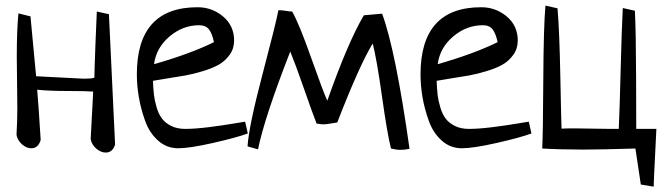

<svg xmlns="http://www.w3.org/2000/svg" viewBox="-20 -537 2426 698"><path d="M332 -495.1 376 -485.4 398.4 -11.7Q389.6 17.6 364.3 17.6Q346.7 17.6 330.1 3.4Q313.5 -10.7 309.6 -31.2Q309.6 -34.2 318.4 -196.3V-204.1Q291 -206.1 237.3 -206.1Q156.2 -206.1 115.2 -210.9Q120.1 -154.3 127.9 -28.3Q119.1 2 93.8 2Q76.2 2 60.1 -12.2Q43.9 -26.4 40 -46.9Q43 -95.7 43 -144.5Q43 -175.8 42 -238.3Q41 -300.8 41 -331.1Q41 -424.8 46.9 -488.3L90.8 -477.5Q110.4 -265.6 111.3 -259.8Q278.3 -251 283.2 -251Q323.2 -251 323.2 -255.9Q323.2 -275.4 327.1 -379.9Q331.1 -484.4 332 -495.1Z M871.1 -94.7 880.9 -51.8Q837.9 -36.1 753.4 -17.1Q668.9 2 627.9 2Q585.9 2 554.7 -25.9Q523.4 -53.7 507.8 -97.2Q492.2 -140.6 484.9 -183.1Q477.5 -225.6 477.5 -266.6Q477.5 -510.7 698.2 -510.7Q751 -510.7 791 -477.1Q831.1 -443.4 831.1 -389.6Q831.1 -360.4 814.9 -337.9Q798.8 -315.4 775.9 -302.2Q752.9 -289.1 717.3 -278.3Q681.6 -267.6 654.3 -262.7Q627 -257.8 588.9 -252Q550.8 -246.1 536.1 -243.2Q537.1 -214.8 539.6 -193.4Q542 -171.9 549.3 -147Q556.6 -122.1 568.8 -106Q581.1 -89.8 602.5 -79.1Q624 -68.4 653.3 -68.4Q688.5 -68.4 739.3 -74.7Q790 -81.1 829.6 -87.9Q869.1 -94.7 871.1 -94.7ZM540 -303.7Q672.9 -341.8 757.8 -383.8Q751 -416 739.3 -430.7Q727.5 -445.3 704.1 -445.3Q644.5 -445.3 596.2 -404.3Q547.9 -363.3 540 -303.7Z M1302.7 -481.4 1369.1 -487.3Q1418 -355.5 1468.8 3.9Q1452.1 7.8 1435.5 7.8Q1420.9 7.8 1401.4 2.9Q1387.7 -50.8 1368.7 -186.5Q1349.6 -322.3 1335 -378.9Q1287.1 -300.8 1206.1 -91.8Q1199.2 -90.8 1182.1 -87.9Q1165 -85 1156.2 -85Q1145.5 -85 1130.9 -87.9Q1115.2 -127.9 1084.5 -216.3Q1053.7 -304.7 1035.2 -349.6Q941.4 -109.4 918 5.9L879.9 -4.9Q884.8 -79.1 933.6 -264.2Q982.4 -449.2 992.2 -500Q1003.9 -500 1019 -497.6Q1034.2 -495.1 1042 -495.1Q1067.4 -451.2 1111.3 -326.7Q1155.3 -202.1 1169.9 -170.9Q1244.1 -381.8 1302.7 -481.4Z M1902.3 -94.7 1912.1 -51.8Q1869.1 -36.1 1784.7 -17.1Q1700.2 2 1659.2 2Q1617.2 2 1585.9 -25.9Q1554.7 -53.7 1539.1 -97.2Q1523.4 -140.6 1516.1 -183.1Q1508.8 -225.6 1508.8 -266.6Q1508.8 -510.7 1729.5 -510.7Q1782.2 -510.7 1822.3 -477.1Q1862.3 -443.4 1862.3 -389.6Q1862.3 -360.4 1846.2 -337.9Q1830.1 -315.4 1807.1 -302.2Q1784.2 -289.1 1748.5 -278.3Q1712.9 -267.6 1685.5 -262.7Q1658.2 -257.8 1620.1 -252Q1582 -246.1 1567.4 -243.2Q1568.4 -214.8 1570.8 -193.4Q1573.2 -171.9 1580.6 -147Q1587.9 -122.1 1600.1 -106Q1612.3 -89.8 1633.8 -79.1Q1655.3 -68.4 1684.6 -68.4Q1719.7 -68.4 1770.5 -74.7Q1821.3 -81.1 1860.8 -87.9Q1900.4 -94.7 1902.3 -94.7ZM1571.3 -303.7Q1704.1 -341.8 1789.1 -383.8Q1782.2 -416 1770.5 -430.7Q1758.8 -445.3 1735.4 -445.3Q1675.8 -445.3 1627.4 -404.3Q1579.1 -363.3 1571.3 -303.7Z M1951.2 2.9Q1954.1 -50.8 1955.1 -245.6Q1956.1 -440.4 1962.9 -516.6L2006.8 -506.8Q2013.7 -428.7 2017.1 -256.8Q2020.5 -85 2021.5 -69.3Q2036.1 -70.3 2069.3 -70.3Q2092.8 -70.3 2138.2 -69.3Q2183.6 -68.4 2202.1 -68.4H2229.5Q2232.4 -128.9 2236.3 -281.7Q2240.2 -434.6 2244.1 -507.8L2288.1 -498Q2292 -421.9 2292.5 -256.8Q2293 -91.8 2293 -68.4H2366.2Q2365.2 -41 2361.3 32.2Q2357.4 105.5 2356.4 141.6L2309.6 133.8L2290 2.9Q2163.1 6.8 2100.6 6.8Q2017.6 6.8 1951.2 2.9Z"/></svg>

Font: Neucha
Style: Regular
Weight: 400
Designer: Jovanny Lemonad
Foundry: Jovanny Lemonad
Version: Version 001.001